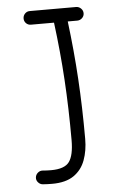

<svg xmlns="http://www.w3.org/2000/svg" viewBox="-51 -706 454 761"><g transform="rotate(-5 176.0 -325.0)"><path d="M69.8 -643.1Q69.8 -654.3 77.6 -662.4Q85.4 -670.4 96.7 -670.4H280.8Q292 -670.4 300.3 -662.4Q308.6 -654.3 308.6 -643.1Q308.6 -631.8 300.3 -624Q292 -616.2 280.8 -616.2H243.2Q257.8 -499 264.6 -386.2Q271.5 -273.4 271.5 -146.5Q271.5 -100.1 257.6 -62.3Q243.7 -24.4 211.7 -2.4Q179.7 19.5 126 19.5Q106.9 19.5 88.4 18.1Q77.6 17.1 70.1 8.5Q62.5 0 63.5 -10.7Q64.5 -22 73.2 -29.5Q82 -37.1 92.8 -36.1Q108.9 -34.7 126 -34.7Q180.2 -34.7 198.7 -60.5Q217.3 -86.4 217.3 -146.5Q217.3 -273.9 210.4 -386.2Q203.6 -498.5 188.5 -616.2H96.7Q85.4 -616.2 77.6 -624Q69.8 -631.8 69.8 -643.1Z"/></g></svg>

Font: Mikhak Light
Style: Regular
Weight: 300
Designer: Amin Abedi
Version: Version 3.3